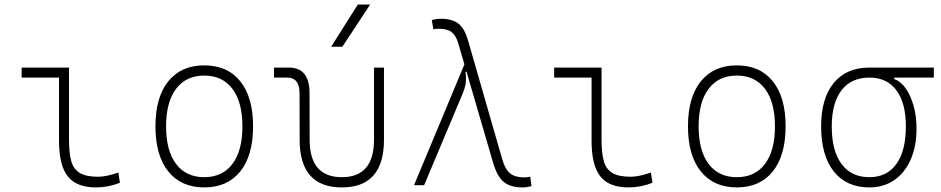

<svg xmlns="http://www.w3.org/2000/svg" viewBox="-20 -815 4142 845"><path d="M402.3 9.8Q316.4 9.8 278.1 -39.1Q239.7 -87.9 239.7 -195.3V-473.6H75.2V-517.6H283.7V-200.2Q283.7 -143.1 293.2 -107.2Q302.7 -71.3 330.6 -54.2Q358.4 -37.1 412.1 -37.1Q447.3 -37.1 501 -55.7L507.8 -10.7Q457 9.8 402.3 9.8Z M878.9 9.8Q777.3 9.8 720.7 -60.5Q664.1 -130.9 664.1 -258.8Q664.1 -387.2 720.7 -457.3Q777.3 -527.3 878.9 -527.3Q981 -527.3 1037.4 -457.3Q1093.8 -387.2 1093.8 -258.8Q1093.8 -130.9 1037.4 -60.5Q981 9.8 878.9 9.8ZM878.9 -35.2Q959 -35.2 1002.9 -93.5Q1046.9 -151.9 1046.9 -258.8Q1046.9 -365.7 1002.9 -424.1Q959 -482.4 878.9 -482.4Q798.8 -482.4 754.9 -424.1Q710.9 -365.7 710.9 -258.8Q710.9 -151.9 754.9 -93.5Q798.8 -35.2 878.9 -35.2Z M1484.4 9.8Q1298.8 9.8 1298.8 -200.2L1298.3 -405.3Q1298.3 -473.6 1243.7 -473.6H1186V-517.6H1251.5Q1342.3 -517.6 1342.3 -405.3L1342.8 -200.2Q1342.8 -35.2 1484.4 -35.2Q1626 -35.2 1626 -200.2V-517.6H1669.9V-200.2Q1669.9 9.8 1484.4 9.8ZM1437.5 -609.4 1554.7 -794.9H1608.9L1486.8 -609.4Z M1802.2 0 2023.9 -531.7 1996.6 -625Q1986.3 -659.7 1967 -674.1Q1947.8 -688.5 1910.6 -688.5Q1898.9 -688.5 1887.2 -686L1880.4 -726.6Q1900.4 -732.4 1920.4 -732.4Q1971.2 -732.4 1998.3 -710.4Q2025.4 -688.5 2040.5 -634.8L2190.9 -112.3Q2203.6 -69.3 2225.3 -51.8Q2247.1 -34.2 2289.1 -34.2Q2298.3 -34.2 2313.5 -37.6L2319.3 3.9Q2299.3 9.8 2279.3 9.8Q2226.1 9.8 2196.8 -14.6Q2167.5 -39.1 2150.4 -98.1L2033.2 -499.5L2028.8 -498Q2032.7 -467.3 2029.1 -446Q2025.4 -424.8 2014.2 -398.4L1846.7 0Z M2746.1 9.8Q2660.2 9.8 2621.8 -39.1Q2583.5 -87.9 2583.5 -195.3V-473.6H2418.9V-517.6H2627.4V-200.2Q2627.4 -143.1 2637 -107.2Q2646.5 -71.3 2674.3 -54.2Q2702.1 -37.1 2755.9 -37.1Q2791 -37.1 2844.7 -55.7L2851.6 -10.7Q2800.8 9.8 2746.1 9.8Z M3222.7 9.8Q3121.1 9.8 3064.5 -60.5Q3007.8 -130.9 3007.8 -258.8Q3007.8 -387.2 3064.5 -457.3Q3121.1 -527.3 3222.7 -527.3Q3324.7 -527.3 3381.1 -457.3Q3437.5 -387.2 3437.5 -258.8Q3437.5 -130.9 3381.1 -60.5Q3324.7 9.8 3222.7 9.8ZM3222.7 -35.2Q3302.7 -35.2 3346.7 -93.5Q3390.6 -151.9 3390.6 -258.8Q3390.6 -365.7 3346.7 -424.1Q3302.7 -482.4 3222.7 -482.4Q3142.6 -482.4 3098.6 -424.1Q3054.7 -365.7 3054.7 -258.8Q3054.7 -151.9 3098.6 -93.5Q3142.6 -35.2 3222.7 -35.2Z M3806.2 9.8Q3705.1 9.8 3649.4 -60.5Q3593.8 -130.9 3593.8 -258.8Q3593.8 -382.3 3649.4 -450Q3705.1 -517.6 3806.2 -517.6H4089.8V-473.6H3915.5V-466.8Q3943.8 -457.5 3965.8 -426.5Q3987.8 -395.5 4000.7 -349.6Q4013.7 -303.7 4013.7 -249Q4013.7 -171.4 3988 -113Q3962.4 -54.7 3915.8 -22.5Q3869.1 9.8 3806.2 9.8ZM3806.2 -35.2Q3883.3 -35.2 3925 -93.3Q3966.8 -151.4 3966.8 -258.8Q3966.8 -361.8 3925 -417.7Q3883.3 -473.6 3806.2 -473.6Q3726.6 -473.6 3683.6 -417.7Q3640.6 -361.8 3640.6 -258.8Q3640.6 -151.4 3683.6 -93.3Q3726.6 -35.2 3806.2 -35.2Z"/></svg>

Font: Caskaydia Cove ExtraLight
Style: Regular
Weight: 200
Monospace: yes
Designer: Aaron Bell
Foundry: Saja Typeworks
Version: Version 4.300; ttfautohint (v1.8.3)